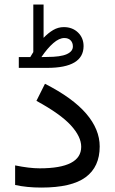

<svg xmlns="http://www.w3.org/2000/svg" viewBox="-20 -848 519 867"><path d="M116.7 -590.3Q120.6 -596.2 123.8 -602.1Q127 -607.9 130.4 -612.8V-827.6H176.8V-677.2Q197.8 -699.2 220.2 -712.4Q242.7 -725.6 268.1 -725.6Q307.1 -725.6 332.3 -701.2Q357.4 -676.8 357.4 -639.6Q356.9 -541.5 192.9 -541.5H64.9V-590.3ZM192.4 -590.8Q253.4 -590.8 281.2 -603.3Q309.1 -615.7 309.1 -638.2Q309.1 -655.3 298.8 -665.8Q288.6 -676.3 270.5 -676.3Q247.1 -676.3 220.7 -653.3Q194.3 -630.4 167 -590.3ZM159.2 -87.9Q346.7 -87.9 346.7 -185.1Q346.7 -231 299.8 -282.2Q252.9 -333.5 144.5 -392.6L183.1 -469.7Q308.6 -405.8 369.4 -334.7Q430.2 -263.7 430.2 -186.5Q430.2 -94.7 366.9 -47.9Q303.7 -1 166.5 -1Q101.1 -1 48.3 -12.7V-101.1Q112.3 -87.9 159.2 -87.9Z"/></svg>

Font: Vazirmatn UI NL
Style: Regular
Weight: 400
Designer: Saber Rastikerdar
Foundry: Saber Rastikerdar
Version: Version 33.003